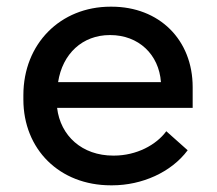

<svg xmlns="http://www.w3.org/2000/svg" viewBox="-20 -547 649 575"><path d="M312 8H316C405 8 493 -31 542 -97L478 -154C448 -113 389 -81 321 -81H319C226 -81 161 -140 151 -224H557V-286C557 -428 457 -527 314 -527H311C161 -527 50 -416 50 -262V-249C50 -100 158 8 312 8ZM154 -301C167 -386 227 -442 309 -442H310C395 -442 456 -384 462 -301Z"/></svg>

Font: Fixel Display Medium
Style: Regular
Weight: 500
Designer: AlfaBravo + MacPaw
Foundry: Kyrylo Tkachov, Marchela Mozhyna, Serhii Makarenko, Maria Weinstein, Zakhar Kryvoshyya
Version: Version 1.211